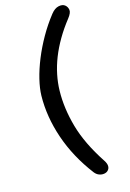

<svg xmlns="http://www.w3.org/2000/svg" viewBox="-260 -1340 1105 1638"><g transform="rotate(-20 292.0 -521.0)"><path d="M301.5 175Q183.5 -12 134.8 -209.2Q86 -406.5 106 -592Q113 -655 139.2 -733Q165.5 -811 208.5 -895Q251.5 -979 308.5 -1061.5Q365.5 -1144 433.5 -1216.5Q469 -1254 505.2 -1258.2Q541.5 -1262.5 561 -1243.5Q579 -1226 581.2 -1199Q583.5 -1172 546 -1132Q482.5 -1064.5 433.8 -995.5Q385 -926.5 350.2 -856.8Q315.5 -787 294.8 -717Q274 -647 266.5 -578Q249.5 -424 282 -253.5Q314.5 -83 420.5 113Q437.5 144 435.8 167.2Q434 190.5 416.5 204.5Q402.5 216 381 217.2Q359.5 218.5 338 208.2Q316.5 198 301.5 175Z"/></g></svg>

Font: Edu SA Hand
Style: Regular
Weight: 400
Designer: Tina and Corey Anderson, Eben Sorkin, Mirko Velimirovic
Foundry: Google for Education
Version: Version 2.000